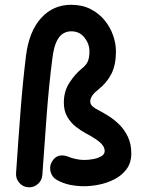

<svg xmlns="http://www.w3.org/2000/svg" viewBox="-20 -733 594 806"><path d="M278.8 -712.9Q325.2 -712.9 360.4 -694.8Q395.5 -676.8 419.2 -647.7Q442.9 -618.7 454.8 -584.2Q466.8 -549.8 466.8 -517.6Q466.8 -461.4 448.2 -424.1Q429.7 -386.7 393.6 -357.9Q358.9 -331.1 358.9 -307.6Q358.9 -295.4 367.9 -287.1Q377 -278.8 390.6 -272Q409.7 -262.2 433.8 -247.3Q458 -232.4 480.2 -210.7Q502.4 -189 516.8 -158.9Q531.2 -128.9 531.2 -88.9Q531.2 -49.8 511.5 -23.2Q491.7 3.4 460.9 19.3Q430.2 35.2 396 42Q361.8 48.8 333 48.8Q304.7 48.8 275.4 43.2Q246.1 37.6 218.8 22.5Q198.7 11.2 192.6 -11.2Q186.5 -33.7 197.3 -53.2Q219.7 -92.3 265.1 -75.7Q278.8 -69.8 297.4 -65.7Q315.9 -61.5 333.5 -61.5Q352.5 -61.5 372.6 -65.4Q392.6 -69.3 406 -77.6Q419.4 -85.9 419.4 -98.6Q419.4 -119.6 397 -137.7Q374.5 -155.8 340.3 -173.3Q320.3 -184.1 298.8 -200.7Q277.3 -217.3 262.7 -242.2Q248 -267.1 248 -302.2Q248 -350.1 271.7 -386.2Q295.4 -422.4 323.2 -444.8Q341.8 -459.5 348.6 -475.3Q355.5 -491.2 355.5 -517.6Q355.5 -548.8 334.7 -575.2Q314 -601.6 278.8 -601.6Q261.2 -601.6 245.4 -592.5Q229.5 -583.5 217.5 -558.8Q205.6 -534.2 199.7 -486.8Q186 -380.9 176.5 -257.6Q167 -134.3 157.7 2Q156.2 24.4 138.9 39.6Q121.6 54.7 98.6 53.2Q76.2 51.8 61 34.4Q45.9 17.1 47.4 -5.9Q56.6 -142.1 66.2 -266.4Q75.7 -390.6 89.4 -501Q102.5 -602.1 152.8 -657.5Q203.1 -712.9 278.8 -712.9Z"/></svg>

Font: Mikhak-FD SemiBold
Style: Regular
Weight: 600
Designer: Amin Abedi
Version: Version 3.2